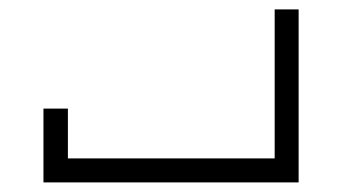

<svg xmlns="http://www.w3.org/2000/svg" viewBox="-20 -379 710 399"><path d="M550.8 -359.4Q567.4 -359.4 600.6 -359.4Q600.6 -240.2 600.6 0Q584 0 550.8 0Q390.6 0 70.3 0Q70.3 -2 70.3 -5.9Q70.3 -54.7 70.3 -153.3Q86.9 -153.3 121.1 -153.3Q121.1 -119.1 121.1 -49.8Q263.7 -49.8 550.8 -49.8Q550.8 -127 550.8 -205.1Q550.8 -282.2 550.8 -359.4Z"/></svg>

Font: Tsing
Style: Bold
Weight: 400
Designer: iepn
Foundry: Jiangxue academy
Version: Version 1.0